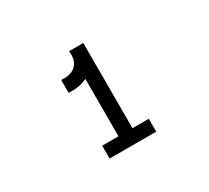

<svg xmlns="http://www.w3.org/2000/svg" viewBox="-94 -999 788 724"><g transform="rotate(-30 300.0 -636.5)"><path d="M189 -715V-771Q231 -767 252.5 -788Q274 -809 269 -850L330 -849Q335 -785 295.5 -747.5Q256 -710 189 -715ZM199 -423V-479H402V-423ZM270 -435V-850H331V-435Z"/></g></svg>

Font: Victor Mono Light
Style: Regular
Weight: 300
Monospace: yes
Designer: Rune Bjørnerås
Version: Version 1.561;gftools[0.9.30]